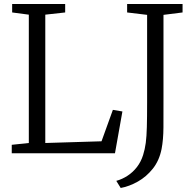

<svg xmlns="http://www.w3.org/2000/svg" viewBox="-20 -763 963 956"><path d="M38.5 0V-42L123.5 -51V-690L40.5 -701V-743H304.5V-701L205.5 -690V-51L485.5 -59.5L542 -216L589.5 -208L552.5 0ZM559 137.5Q588.5 129.5 615.2 112Q642 94.5 662 68.5Q682 42.5 692.5 9Q701.5 -19.5 705.8 -51.5Q710 -83.5 711.2 -131Q712.5 -178.5 712.5 -253V-689L613 -701V-743H889V-701L794 -689V-273Q794 -191.5 793.8 -129.5Q793.5 -67.5 784.5 -21Q773 36.5 741 76.8Q709 117 666.5 141Q624 165 581 173Z"/></svg>

Font: Merriweather 24pt Light
Style: Regular
Weight: 300
Designer: Eben Sorkin
Foundry: Eben Sorkin
Version: Version 2.100